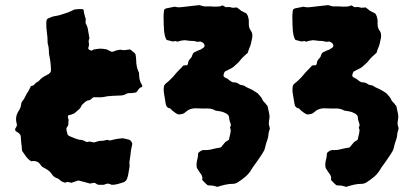

<svg xmlns="http://www.w3.org/2000/svg" viewBox="-20 -679 1621 750"><path d="M536 -345Q535 -344 535 -341.5Q535 -339 534 -339Q526 -337 522 -331Q518 -325 514 -320Q513 -319 511 -318Q509 -317 507 -317Q501 -316 494.5 -315.5Q488 -315 480 -315Q473 -313 467 -309Q463 -308 459.5 -307Q456 -306 451 -306Q435 -305 418 -304.5Q401 -304 384 -300Q380 -299 375 -299Q370 -299 365 -299H345Q341 -297 338 -293.5Q335 -290 330 -288Q329 -288 326 -287Q323 -286 321 -286Q315 -283 309.5 -278Q304 -273 299 -268Q295 -257 287 -250.5Q279 -244 270 -236Q259 -231 246 -228Q244 -222 246 -217.5Q248 -213 248 -208Q247 -205 247 -201Q247 -197 247 -192Q244 -184 239 -178Q240 -176 240 -173.5Q240 -171 240 -169Q241 -165 242 -161.5Q243 -158 244 -153Q246 -152 247.5 -150Q249 -148 252 -147Q262 -143 271.5 -139Q281 -135 291 -133Q299 -133 305.5 -130.5Q312 -128 319 -124Q325 -126 331 -126Q334 -125 337 -124.5Q340 -124 344 -123Q346 -123 348.5 -123Q351 -123 352 -124Q358 -126 364 -127.5Q370 -129 377 -129Q385 -129 393 -131.5Q401 -134 408 -130Q411 -130 412 -131Q418 -132 423.5 -133.5Q429 -135 434 -136Q440 -137 445.5 -137.5Q451 -138 458 -139Q465 -138 472 -136.5Q479 -135 485 -133Q490 -131 492.5 -127Q495 -123 497 -118Q495 -106 492 -94Q491 -88 490.5 -81.5Q490 -75 489 -69Q488 -64 487.5 -59Q487 -54 486 -49Q485 -42 486 -35.5Q487 -29 485 -21Q484 -14 482.5 -7Q481 0 480 7Q479 9 478.5 12Q478 15 477 17Q474 28 463 33Q451 37 439.5 40Q428 43 416 43Q413 41 409 40Q405 39 401 38Q397 39 393.5 40Q390 41 385 43H367Q361 43 357 39.5Q353 36 348 35Q344 36 339.5 36.5Q335 37 331 38Q319 34 308 31.5Q297 29 286 26L259 35Q252 33 246 32Q240 31 235 35Q228 33 222.5 30.5Q217 28 214 24Q211 22 208.5 20Q206 18 202 17Q188 12 181 -1Q175 -9 167 -14.5Q159 -20 151 -24Q149 -25 144 -28Q141 -31 138.5 -35Q136 -39 132 -43Q119 -53 102 -49Q89 -57 81.5 -68Q74 -79 66 -90Q66 -98 65 -105.5Q64 -113 63 -121Q62 -128 62 -134Q62 -140 61 -147Q60 -154 52 -160Q47 -163 41 -167Q40 -168 40 -170Q40 -172 39 -173Q39 -177 42 -180.5Q45 -184 46 -190V-193Q46 -195 45 -197Q38 -223 53 -246Q57 -252 59.5 -258.5Q62 -265 63 -273Q63 -278 66 -282Q74 -291 79 -302.5Q84 -314 91 -323Q93 -328 96 -333Q99 -338 100 -342Q106 -345 110 -345Q110 -347 112.5 -347.5Q115 -348 115 -350Q119 -355 123 -357Q127 -359 131 -362Q135 -366 138 -369.5Q141 -373 145 -375Q151 -380 157.5 -383Q164 -386 170 -390Q180 -397 179 -405Q179 -425 176 -444Q175 -452 173 -460Q171 -468 171 -475Q171 -480 171 -483.5Q171 -487 170 -491Q170 -497 168 -502.5Q166 -508 166 -513Q166 -534 163 -554Q160 -574 161 -593Q161 -598 162 -599Q163 -605 168 -607Q175 -610 181 -612.5Q187 -615 194 -616Q209 -618 221.5 -622.5Q234 -627 247 -631Q253 -633 258.5 -636Q264 -639 271 -642Q279 -643 287.5 -643.5Q296 -644 304 -643Q308 -639 307.5 -636Q307 -633 308 -630Q309 -626 310 -622.5Q311 -619 312 -614Q313 -612 314 -608.5Q315 -605 315 -603Q315 -599 314.5 -595.5Q314 -592 314 -589Q322 -576 324 -561Q326 -546 329 -531Q331 -530 329 -528Q325 -521 327 -511.5Q329 -502 325 -493Q322 -486 337 -481Q342 -483 347 -486Q367 -489 373 -489Q379 -489 397 -486Q399 -485 401 -484Q403 -483 407 -481Q409 -480 411.5 -479Q414 -478 415 -477Q420 -476 425 -478.5Q430 -481 434 -482Q438 -483 442 -483.5Q446 -484 450 -485Q454 -484 458 -483.5Q462 -483 466 -483Q471 -484 476.5 -484.5Q482 -485 488 -486Q493 -482 499 -477.5Q505 -473 509 -468Q512 -455 512 -443Q512 -432 514 -421.5Q516 -411 520 -401Q523 -398 523 -393Q524 -386 524 -379.5Q524 -373 526 -367Q527 -361 530 -355.5Q533 -350 536 -345Z M1034 -178Q1034 -177 1033.5 -174.5Q1033 -172 1032 -169Q1029 -162 1028.5 -152.5Q1028 -143 1025 -135Q1022 -127 1019.5 -118.5Q1017 -110 1015 -101Q1014 -95 1010.5 -89Q1007 -83 1004 -78Q997 -67 989 -55.5Q981 -44 973 -33Q971 -30 968.5 -27Q966 -24 964 -20Q954 -2 939 11Q924 24 906 35Q903 36 899.5 37.5Q896 39 891 39Q875 39 859.5 42.5Q844 46 829 51Q824 49 819.5 48Q815 47 810 46Q806 46 801 45.5Q796 45 792 45Q785 40 780 34.5Q775 29 770 24Q773 9 762 -3Q759 -8 755 -13.5Q751 -19 749 -23Q746 -39 750 -53Q754 -67 754 -81Q765 -93 777 -93Q793 -92 808 -96Q823 -100 837 -102Q842 -102 844.5 -105Q847 -108 850 -112Q858 -122 860 -124Q862 -126 864.5 -127Q867 -128 874 -133Q875 -138 878 -150Q881 -162 881 -166Q882 -174 879.5 -177Q877 -180 882 -190Q881 -197 878 -204Q875 -211 875 -220Q875 -230 861 -237Q852 -242 841 -244Q836 -245 831 -245.5Q826 -246 822 -247Q812 -253 801 -254.5Q790 -256 779 -255Q769 -255 759 -255.5Q749 -256 739 -256Q731 -255 723 -252.5Q715 -250 707 -243Q700 -236 692.5 -234Q685 -232 676 -232Q669 -235 663 -239.5Q657 -244 652 -248Q646 -256 642 -256Q632 -259 629.5 -266Q627 -273 626 -281Q625 -288 624 -294Q623 -300 622 -306Q620 -316 619.5 -325Q619 -334 621 -344Q622 -347 624.5 -349.5Q627 -352 629 -354Q633 -357 636.5 -360Q640 -363 644 -367Q653 -375 661 -385Q669 -395 678 -404Q683 -409 687.5 -413.5Q692 -418 696 -423Q699 -424 703 -424Q707 -424 711 -424Q715 -429 715 -434Q715 -439 718 -443Q721 -448 725.5 -452.5Q730 -457 731 -463Q734 -474 744 -477Q749 -480 754.5 -482Q760 -484 765 -486Q767 -488 770 -489.5Q773 -491 775 -493Q780 -497 779 -502.5Q778 -508 773 -512Q769 -514 765 -516Q761 -518 758 -516Q751 -515 745 -517Q739 -519 733 -519Q727 -519 721.5 -519.5Q716 -520 710 -521Q707 -521 705 -521.5Q703 -522 700 -522Q687 -521 672 -516Q667 -520 661.5 -518Q656 -516 650 -518Q646 -519 641 -520.5Q636 -522 631 -523Q626 -531 624 -539.5Q622 -548 621 -557Q620 -571 619.5 -584Q619 -597 619 -611Q619 -616 619 -620.5Q619 -625 620 -630Q620 -634 620.5 -636.5Q621 -639 622 -642Q624 -644 628 -646Q634 -647 640.5 -648.5Q647 -650 653 -651Q656 -652 659.5 -652.5Q663 -653 666 -652Q674 -650 682 -650.5Q690 -651 697 -652Q711 -654 726.5 -655.5Q742 -657 759 -659Q764 -658 771 -655.5Q778 -653 787 -654Q795 -654 802.5 -654Q810 -654 818 -653Q826 -653 834 -653.5Q842 -654 849 -658Q852 -657 855 -655Q858 -653 861 -651Q866 -651 872 -651.5Q878 -652 883 -650Q888 -648 893.5 -649Q899 -650 905 -650Q910 -647 914 -643.5Q918 -640 922 -637Q927 -634 932.5 -631.5Q938 -629 942 -627Q947 -621 949 -614Q951 -607 952 -599V-583Q952 -570 960 -559Q968 -548 965 -531Q963 -523 961.5 -514.5Q960 -506 957 -498Q954 -492 952 -486Q950 -480 948 -473Q940 -466 932 -458.5Q924 -451 917 -442Q912 -435 905 -429.5Q898 -424 891 -417Q889 -415 885 -413Q881 -411 877 -409Q873 -407 868.5 -404.5Q864 -402 859 -400Q853 -392 853 -382Q857 -376 863 -374Q869 -372 873 -368Q876 -365 880 -362.5Q884 -360 888 -358Q895 -357 901 -356.5Q907 -356 913 -351Q918 -347 924.5 -346.5Q931 -346 936 -343Q941 -339 947 -336.5Q953 -334 959 -331Q966 -328 972.5 -323.5Q979 -319 986 -315Q993 -308 998.5 -301Q1004 -294 1007 -286Q1009 -283 1012 -280Q1015 -277 1018 -274Q1020 -270 1023 -267.5Q1026 -265 1026 -261Q1028 -249 1031 -237.5Q1034 -226 1032 -214Q1031 -209 1030.5 -204Q1030 -199 1030 -194Q1032 -188 1034 -178Z M1537 -178Q1537 -177 1536.5 -174.5Q1536 -172 1535 -169Q1532 -162 1531.5 -152.5Q1531 -143 1528 -135Q1525 -127 1522.5 -118.5Q1520 -110 1518 -101Q1517 -95 1513.5 -89Q1510 -83 1507 -78Q1500 -67 1492 -55.5Q1484 -44 1476 -33Q1474 -30 1471.5 -27Q1469 -24 1467 -20Q1457 -2 1442 11Q1427 24 1409 35Q1406 36 1402.5 37.5Q1399 39 1394 39Q1378 39 1362.5 42.5Q1347 46 1332 51Q1327 49 1322.5 48Q1318 47 1313 46Q1309 46 1304 45.5Q1299 45 1295 45Q1288 40 1283 34.5Q1278 29 1273 24Q1276 9 1265 -3Q1262 -8 1258 -13.5Q1254 -19 1252 -23Q1249 -39 1253 -53Q1257 -67 1257 -81Q1268 -93 1280 -93Q1296 -92 1311 -96Q1326 -100 1340 -102Q1345 -102 1347.5 -105Q1350 -108 1353 -112Q1361 -122 1363 -124Q1365 -126 1367.5 -127Q1370 -128 1377 -133Q1378 -138 1381 -150Q1384 -162 1384 -166Q1385 -174 1382.5 -177Q1380 -180 1385 -190Q1384 -197 1381 -204Q1378 -211 1378 -220Q1378 -230 1364 -237Q1355 -242 1344 -244Q1339 -245 1334 -245.5Q1329 -246 1325 -247Q1315 -253 1304 -254.5Q1293 -256 1282 -255Q1272 -255 1262 -255.5Q1252 -256 1242 -256Q1234 -255 1226 -252.5Q1218 -250 1210 -243Q1203 -236 1195.5 -234Q1188 -232 1179 -232Q1172 -235 1166 -239.5Q1160 -244 1155 -248Q1149 -256 1145 -256Q1135 -259 1132.5 -266Q1130 -273 1129 -281Q1128 -288 1127 -294Q1126 -300 1125 -306Q1123 -316 1122.5 -325Q1122 -334 1124 -344Q1125 -347 1127.5 -349.5Q1130 -352 1132 -354Q1136 -357 1139.5 -360Q1143 -363 1147 -367Q1156 -375 1164 -385Q1172 -395 1181 -404Q1186 -409 1190.5 -413.5Q1195 -418 1199 -423Q1202 -424 1206 -424Q1210 -424 1214 -424Q1218 -429 1218 -434Q1218 -439 1221 -443Q1224 -448 1228.5 -452.5Q1233 -457 1234 -463Q1237 -474 1247 -477Q1252 -480 1257.5 -482Q1263 -484 1268 -486Q1270 -488 1273 -489.5Q1276 -491 1278 -493Q1283 -497 1282 -502.5Q1281 -508 1276 -512Q1272 -514 1268 -516Q1264 -518 1261 -516Q1254 -515 1248 -517Q1242 -519 1236 -519Q1230 -519 1224.5 -519.5Q1219 -520 1213 -521Q1210 -521 1208 -521.5Q1206 -522 1203 -522Q1190 -521 1175 -516Q1170 -520 1164.5 -518Q1159 -516 1153 -518Q1149 -519 1144 -520.5Q1139 -522 1134 -523Q1129 -531 1127 -539.5Q1125 -548 1124 -557Q1123 -571 1122.5 -584Q1122 -597 1122 -611Q1122 -616 1122 -620.5Q1122 -625 1123 -630Q1123 -634 1123.5 -636.5Q1124 -639 1125 -642Q1127 -644 1131 -646Q1137 -647 1143.5 -648.5Q1150 -650 1156 -651Q1159 -652 1162.5 -652.5Q1166 -653 1169 -652Q1177 -650 1185 -650.5Q1193 -651 1200 -652Q1214 -654 1229.5 -655.5Q1245 -657 1262 -659Q1267 -658 1274 -655.5Q1281 -653 1290 -654Q1298 -654 1305.5 -654Q1313 -654 1321 -653Q1329 -653 1337 -653.5Q1345 -654 1352 -658Q1355 -657 1358 -655Q1361 -653 1364 -651Q1369 -651 1375 -651.5Q1381 -652 1386 -650Q1391 -648 1396.5 -649Q1402 -650 1408 -650Q1413 -647 1417 -643.5Q1421 -640 1425 -637Q1430 -634 1435.5 -631.5Q1441 -629 1445 -627Q1450 -621 1452 -614Q1454 -607 1455 -599V-583Q1455 -570 1463 -559Q1471 -548 1468 -531Q1466 -523 1464.5 -514.5Q1463 -506 1460 -498Q1457 -492 1455 -486Q1453 -480 1451 -473Q1443 -466 1435 -458.5Q1427 -451 1420 -442Q1415 -435 1408 -429.5Q1401 -424 1394 -417Q1392 -415 1388 -413Q1384 -411 1380 -409Q1376 -407 1371.5 -404.5Q1367 -402 1362 -400Q1356 -392 1356 -382Q1360 -376 1366 -374Q1372 -372 1376 -368Q1379 -365 1383 -362.5Q1387 -360 1391 -358Q1398 -357 1404 -356.5Q1410 -356 1416 -351Q1421 -347 1427.5 -346.5Q1434 -346 1439 -343Q1444 -339 1450 -336.5Q1456 -334 1462 -331Q1469 -328 1475.5 -323.5Q1482 -319 1489 -315Q1496 -308 1501.5 -301Q1507 -294 1510 -286Q1512 -283 1515 -280Q1518 -277 1521 -274Q1523 -270 1526 -267.5Q1529 -265 1529 -261Q1531 -249 1534 -237.5Q1537 -226 1535 -214Q1534 -209 1533.5 -204Q1533 -199 1533 -194Q1535 -188 1537 -178Z"/></svg>

Font: Daruma Drop One
Style: Regular
Weight: 400
Designer: Maniackers Design
Version: Version 1.000